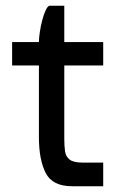

<svg xmlns="http://www.w3.org/2000/svg" viewBox="-20 -646 411 666"><path d="M22 -500H115V-501Q115 -513 118 -534Q121 -555 126.5 -576Q132 -597 139 -611.5Q146 -626 152 -626H203V-500H338V-419H203V-164Q203 -141 205.5 -122Q208 -103 221.5 -92.5Q235 -82 267 -82H338V0H230Q162 0 138.5 -46Q115 -92 115 -170V-419H22Z"/></svg>

Font: Haskoy Medium
Style: Regular
Weight: 500
Designer: Ertekin Erdin
Foundry: Ertekin Erdin
Version: Version 1.500; ttfautohint (v1.8.3)